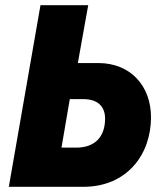

<svg xmlns="http://www.w3.org/2000/svg" viewBox="-20 -720 626 740"><path d="M14 0H301C470 0 562 -125 562 -268C562 -389 483 -477 359 -477H280L320 -700H136ZM217 -151 249 -338H301C355 -338 385 -311 385 -263C385 -192 345 -151 274 -151Z"/></svg>

Font: Fixel Text 20240404 ExtraBold
Style: Italic
Weight: 800
Width: 4
Italic angle: -10°
Designer: AlfaBravo + MacPaw
Foundry: Kyrylo Tkachov, Marchela Mozhyna, Serhii Makarenko, Maria Weinstein, Zakhar Kryvoshyya
Version: Version 1.211;Glyphs 3.2 (3225)